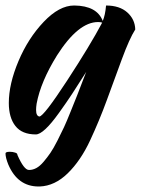

<svg xmlns="http://www.w3.org/2000/svg" viewBox="-102 -457 562 697"><path d="M269 -375Q262 -377 254 -377Q182 -377 105 -256Q46 -161 31 -81Q29 -68 29 -58Q29 -36 41 -34Q57 -35 141 -163.5Q225 -292 269 -375ZM168 -437Q250 -436 271 -381Q280 -402 283 -437Q332 -437 360 -412Q388 -387 389 -350Q368 -317 340.5 -242.5Q313 -168 286 -94Q259 -20 225 53Q191 126 144 172Q97 218 42 220Q40 220 38 220Q-38 220 -72 140Q-82 115 -82 100Q-82 94 -66 94Q-56 94 -47 97Q-38 100 -39 105Q-15 160 3 160Q4 160 4 160Q17 160 30 153Q43 146 56.5 130Q70 114 81 98Q92 82 106.5 53.5Q121 25 130.5 4.5Q140 -16 155 -53.5Q170 -91 178.5 -112Q187 -133 202 -173Q208 -188 211 -196Q180 -147 160 -116.5Q140 -86 112 -47Q84 -8 63 11.5Q42 31 28 31Q-22 31 -46 0.5Q-70 -30 -70 -83Q-70 -152 -35 -235Q0 -318 56.5 -377.5Q113 -437 167 -437Q167 -437 168 -437Z"/></svg>

Font: Vervelle
Style: Script
Weight: 400
Monospace: yes
Designer: Nur Solikh
Foundry: Astageni Type
Version: Version 1.0